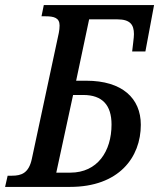

<svg xmlns="http://www.w3.org/2000/svg" viewBox="-51 -734 625 754"><path d="M-31 0H224C416 0 502 -116 502 -244C502 -348 429 -417 288 -417H248L299 -658H410C460 -658 475 -637 475 -600C475 -593 474 -582 472 -566L468 -532H520L554 -714H121L112 -670H128C161 -670 183 -664 183 -634C183 -626 182 -614 180 -605L74 -110C62 -54 33 -44 -4 -44H-21ZM276 -361C351 -361 387 -321 387 -245C387 -140 332 -56 225 -56H170L236 -361Z"/></svg>

Font: Noto Serif Condensed Medium
Style: Italic
Weight: 500
Width: 3
Italic angle: -12°
Designer: Monotype Design Team
Foundry: Monotype Imaging Inc.
Version: Version 2.013